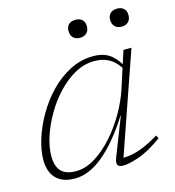

<svg xmlns="http://www.w3.org/2000/svg" viewBox="-103 -763 782 860"><g transform="rotate(-15 287.5 -333.0)"><path d="M343 -37 410.5 -209.5H409Q372.5 -152 337.2 -110.5Q302 -69 268.5 -42.2Q235 -15.5 203 -2.8Q171 10 140.5 10Q99.5 10 73.8 -4.8Q48 -19.5 35.8 -45.5Q23.5 -71.5 23.5 -105Q23.5 -150.5 40.2 -203.8Q57 -257 87.2 -309Q117.5 -361 159.2 -404Q201 -447 251.8 -472.8Q302.5 -498.5 359.5 -498.5Q410.5 -498.5 441.5 -472.8Q472.5 -447 491 -404.5L483.5 -396Q463.5 -435.5 432.5 -455.8Q401.5 -476 358 -476Q311 -476 267.5 -451.8Q224 -427.5 186.8 -387.8Q149.5 -348 121.8 -300Q94 -252 78.2 -203.5Q62.5 -155 62.5 -114Q62.5 -66.5 84.5 -43.5Q106.5 -20.5 153 -20.5Q196.5 -20.5 240.8 -47.5Q285 -74.5 324.8 -118.8Q364.5 -163 395.8 -217Q427 -271 444.5 -325L475.5 -421.5L498 -490.5H535L367.5 -8L357 -24.5Q376.5 -22.5 401.5 -25.8Q426.5 -29 460.5 -41.8Q494.5 -54.5 540 -82L547.5 -67.5Q482.5 -21 435.8 -5.5Q389 10 364 10Q342 10 337.5 -1.2Q333 -12.5 343 -37ZM324.5 -593Q305 -593 293.5 -604.2Q282 -615.5 282 -635.5Q282 -649 287.2 -658Q292.5 -667 302.2 -671.8Q312 -676.5 324.5 -676.5Q344 -676.5 355.5 -666Q367 -655.5 367 -635.5Q367 -622 361.8 -612.5Q356.5 -603 347 -598Q337.5 -593 324.5 -593ZM517.5 -593Q498 -593 486.5 -604.2Q475 -615.5 475 -635.5Q475 -649 480.2 -658Q485.5 -667 495.2 -671.8Q505 -676.5 517.5 -676.5Q537 -676.5 548.5 -666Q560 -655.5 560 -635.5Q560 -622 554.8 -612.5Q549.5 -603 540 -598Q530.5 -593 517.5 -593Z"/></g></svg>

Font: Newsreader 9pt ExtraLight
Style: Italic
Weight: 250
Italic angle: -17°
Designer: Hugues Gentile
Foundry: Production Type
Version: Version 1.003